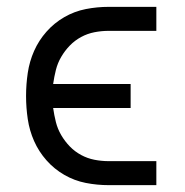

<svg xmlns="http://www.w3.org/2000/svg" viewBox="-20 -540 540 560"><path d="M436 0H297Q263 0 230 -6.5Q197 -13 167.5 -30Q138 -47 115.5 -72.5Q93 -98 79.5 -128.5Q66 -159 61 -192.5Q56 -226 56 -260Q56 -294 61 -327.5Q66 -361 79.5 -391.5Q93 -422 115.5 -447.5Q138 -473 167.5 -490Q197 -507 230 -513.5Q263 -520 297 -520H436V-450H297Q276 -450 255.5 -446Q235 -442 216.5 -432Q198 -422 183.5 -407Q169 -392 158.5 -374Q148 -356 143 -336Q138 -316 135 -295H361V-225H135Q138 -204 143 -184Q148 -164 158.5 -146Q169 -128 183.5 -113Q198 -98 216.5 -88Q235 -78 255.5 -74Q276 -70 297 -70H436Z"/></svg>

Font: Huly
Style: Regular
Weight: 400
Designer: Belleve Invis
Foundry: Belleve Invis
Version: Version 33.2.5; ttfautohint (v1.8.4)